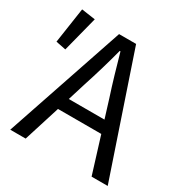

<svg xmlns="http://www.w3.org/2000/svg" viewBox="-157 -794 880 918"><g transform="rotate(30 283.0 -335.0)"><path d="M225 -367 194 -267H391L360 -367Q342 -422 326 -476.5Q310 -531 294 -588H290Q275 -531 259 -476.5Q243 -422 225 -367ZM25 0 247 -656H341L563 0H474L412 -200H173L110 0ZM6 -475 35 -670 111 -659 61 -464Z"/></g></svg>

Font: Source Sans Pro
Style: Regular
Weight: 400
Designer: Paul D. Hunt
Foundry: Adobe Systems Incorporated
Version: Version 2.021;PS 2.000;hotconv 1.0.86;makeotf.lib2.5.63406